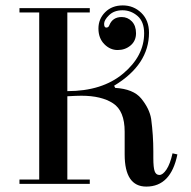

<svg xmlns="http://www.w3.org/2000/svg" viewBox="-20 -680 708 710"><path d="M547 -120V-96Q547 -60 552 -46.5Q557 -33 569.5 -33Q582 -33 595.5 -53Q609 -73 618 -113L636 -109Q612 10 521 10Q441 10 441 -109V-193Q441 -270 398 -298Q355 -326 281 -326Q263 -326 229 -324V-16H312V0H52V-16H125V-634H52V-650H312V-634H229V-343Q358 -343 435.5 -408Q513 -473 513 -557Q513 -600 488.5 -621Q464 -642 433 -642Q402 -642 383.5 -624Q365 -606 365 -592Q365 -578 373 -578Q381 -578 384 -586Q396 -617 430 -617Q452 -617 467.5 -601Q483 -585 483 -557Q483 -529 463 -512Q443 -495 415 -495Q387 -495 365.5 -517Q344 -539 344 -574.5Q344 -610 369 -635Q394 -660 434 -660Q474 -660 502.5 -632.5Q531 -605 531 -559Q531 -441 402 -363L406 -355Q473 -351 502 -316Q533 -278 539 -240Q547 -180 547 -120Z"/></svg>

Font: Elsie Swash Caps
Style: Regular
Weight: 400
Designer: Alejandro Inler
Foundry: Alejandro Inler
Version: 1.003